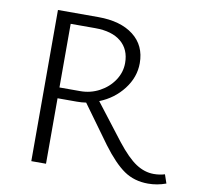

<svg xmlns="http://www.w3.org/2000/svg" viewBox="-76 -737 849 823"><g transform="rotate(10 349.0 -325.0)"><path d="M698 -6Q660 8 620 8Q560 8 515.5 -22.5Q471 -53 418 -124L299 -288Q280 -285 259 -285H175V0H111V-658H287Q384 -658 440 -614.5Q496 -571 496 -494Q496 -433 456 -381Q416 -329 353 -304L474 -147Q522 -86 559.5 -61.5Q597 -37 637 -37Q663 -37 685 -44ZM266 -332Q310 -332 348.5 -352.5Q387 -373 410.5 -408Q434 -443 434 -484Q434 -543 394.5 -576Q355 -609 282 -609H175V-332Z"/></g></svg>

Font: Ysabeau Semilight
Style: Regular
Weight: 300
Designer: Christian Thalmann (Catharsis Fonts)
Version: Version 0.003